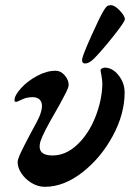

<svg xmlns="http://www.w3.org/2000/svg" viewBox="-20 -706 502 741"><path d="M48 -80Q48 -91 61 -118.5Q74 -146 98 -191Q126 -241 134 -261Q142 -283 142 -297Q142 -313 132.5 -322Q123 -331 106 -331Q83 -331 64.5 -322Q46 -313 44 -313Q39 -313 37.5 -314Q36 -315 36 -319Q36 -338 61 -365.5Q86 -393 123 -413Q160 -433 195 -433Q214 -433 229.5 -415.5Q245 -398 245 -378Q245 -369 233 -345.5Q221 -322 211.5 -305Q202 -288 198 -281Q146 -192 136 -160Q133 -150 133 -140Q133 -106 183 -106Q234 -106 278 -147.5Q322 -189 347.5 -253Q373 -317 375 -379Q375 -398 371.5 -414.5Q368 -431 368 -436Q369 -440 374.5 -442.5Q380 -445 384 -445Q414 -445 437.5 -415.5Q461 -386 461 -349Q461 -266 415 -181Q369 -96 297.5 -40.5Q226 15 153 15Q127 15 102.5 0.5Q78 -14 63 -36.5Q48 -59 48 -80ZM297 -478Q300 -495 332 -566.5Q364 -638 380 -665Q388 -678 393 -682Q398 -686 408 -686Q423 -686 442.5 -665Q462 -644 462 -632Q462 -622 416.5 -565Q371 -508 343 -480Q324 -461 309 -461Q295 -461 297 -478Z"/></svg>

Font: EB Garamond
Style: Bold Italic
Weight: 700
Italic angle: -17.2°
Designer: Georg Duffner and Octavio Pardo
Foundry: Georg Duffner
Version: Version 1.000